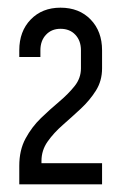

<svg xmlns="http://www.w3.org/2000/svg" viewBox="-20 -810 319 500"><path d="M30.2 -330V-378.2Q30.2 -419.1 46.5 -449.2Q62.8 -479.4 86.6 -502.4Q110.5 -525.4 134.4 -545.5Q158.2 -565.6 174.5 -586.1Q190.8 -606.6 190.8 -632V-679Q190.8 -704 176.2 -719.5Q161.8 -735 137.5 -735Q114.2 -735 99.8 -719.5Q85.2 -704 85.2 -679V-661.5H30.2V-679Q30.2 -728.5 60 -759.2Q89.8 -790 137.5 -790Q186.2 -790 216 -759.2Q245.8 -728.5 245.8 -679V-632Q245.8 -599.5 229.8 -574.1Q213.9 -548.8 190.4 -526.9Q166.9 -505.1 143.4 -484.5Q119.9 -463.9 103.9 -441.2Q88 -418.5 88 -391V-385H245.8V-330Z"/></svg>

Font: Mohave Light
Style: Regular
Weight: 300
Designer: Gumpita Rahayu
Foundry: Tokotype
Version: Version 2.003